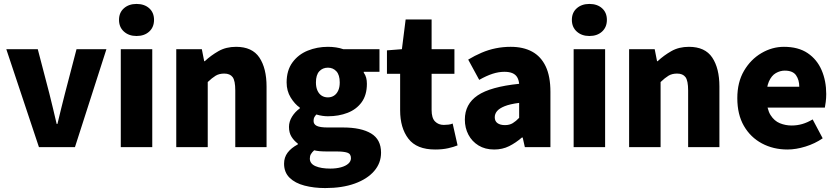

<svg xmlns="http://www.w3.org/2000/svg" viewBox="-20 -748 4256 976"><path d="M178 0 12 -498H172L231 -272Q240 -235 249.5 -196.5Q259 -158 268 -118H272Q282 -158 291 -196.5Q300 -235 310 -272L369 -498H521L361 0Z M594 0V-498H754V0ZM674 -565Q635 -565 610 -587.5Q585 -610 585 -647Q585 -684 610 -706Q635 -728 674 -728Q714 -728 738.5 -706Q763 -684 763 -647Q763 -610 738.5 -587.5Q714 -565 674 -565Z M876 0V-498H1006L1018 -437H1021Q1052 -466 1090.5 -488Q1129 -510 1180 -510Q1262 -510 1298.5 -455.5Q1335 -401 1335 -308V0H1176V-288Q1176 -338 1162.5 -356Q1149 -374 1120 -374Q1094 -374 1076 -363Q1058 -352 1036 -331V0Z M1633 208Q1576 208 1528 195.5Q1480 183 1452 155.5Q1424 128 1424 84Q1424 52 1442 28Q1460 4 1494 -14V-18Q1475 -32 1462 -52.5Q1449 -73 1449 -103Q1449 -130 1464.5 -155Q1480 -180 1504 -197V-201Q1478 -219 1457.5 -252.5Q1437 -286 1437 -329Q1437 -390 1466.5 -430.5Q1496 -471 1544 -490.5Q1592 -510 1647 -510Q1668 -510 1688 -507Q1708 -504 1725 -498H1909V-383H1829V-379Q1838 -366 1841.5 -352.5Q1845 -339 1845 -322Q1845 -265 1818.5 -228.5Q1792 -192 1747 -174.5Q1702 -157 1647 -157Q1634 -157 1619.5 -159Q1605 -161 1588 -166Q1581 -158 1577.5 -151.5Q1574 -145 1574 -133Q1574 -116 1590.5 -108Q1607 -100 1646 -100H1724Q1816 -100 1866.5 -69.5Q1917 -39 1917 28Q1917 81 1882 121.5Q1847 162 1783.5 185Q1720 208 1633 208ZM1647 -253Q1664 -253 1677.5 -261.5Q1691 -270 1699 -287Q1707 -304 1707 -329Q1707 -367 1690 -385.5Q1673 -404 1647 -404Q1620 -404 1603 -385.5Q1586 -367 1586 -329Q1586 -304 1594 -287Q1602 -270 1615.5 -261.5Q1629 -253 1647 -253ZM1659 109Q1689 109 1713 102.5Q1737 96 1750.5 84Q1764 72 1764 56Q1764 34 1745.5 28Q1727 22 1693 22H1648Q1620 22 1604.5 20.5Q1589 19 1577 16Q1566 26 1560.5 35.5Q1555 45 1555 58Q1555 84 1583.5 96.5Q1612 109 1659 109Z M2192 12Q2098 12 2056 -43Q2014 -98 2014 -187V-373H1947V-492L2023 -498L2042 -649H2174V-498H2290V-373H2174V-189Q2174 -148 2191.5 -130.5Q2209 -113 2236 -113Q2248 -113 2260 -114.5Q2272 -116 2281 -120L2306 -9Q2287 -1 2258 5.5Q2229 12 2192 12Z M2492 12Q2446 12 2412.5 -8.5Q2379 -29 2361 -63.5Q2343 -98 2343 -140Q2343 -219 2408 -263Q2473 -307 2619 -322Q2617 -342 2609 -355.5Q2601 -369 2585 -376Q2569 -383 2544 -383Q2515 -383 2484 -373Q2453 -363 2416 -342L2360 -445Q2393 -465 2428 -480Q2463 -495 2500 -502.5Q2537 -510 2576 -510Q2640 -510 2685 -485.5Q2730 -461 2754 -410.5Q2778 -360 2778 -281V0H2648L2637 -49H2633Q2602 -22 2568 -5Q2534 12 2492 12ZM2547 -112Q2570 -112 2586.5 -122Q2603 -132 2619 -149V-225Q2572 -219 2545 -208Q2518 -197 2506.5 -183Q2495 -169 2495 -152Q2495 -132 2509 -122Q2523 -112 2547 -112Z M2896 0V-498H3056V0ZM2976 -565Q2937 -565 2912 -587.5Q2887 -610 2887 -647Q2887 -684 2912 -706Q2937 -728 2976 -728Q3016 -728 3040.5 -706Q3065 -684 3065 -647Q3065 -610 3040.5 -587.5Q3016 -565 2976 -565Z M3178 0V-498H3308L3320 -437H3323Q3354 -466 3392.5 -488Q3431 -510 3482 -510Q3564 -510 3600.5 -455.5Q3637 -401 3637 -308V0H3478V-288Q3478 -338 3464.5 -356Q3451 -374 3422 -374Q3396 -374 3378 -363Q3360 -352 3338 -331V0Z M3983 12Q3911 12 3853 -19Q3795 -50 3761.5 -108Q3728 -166 3728 -249Q3728 -330 3762 -388Q3796 -446 3850.5 -478Q3905 -510 3965 -510Q4038 -510 4085.5 -478Q4133 -446 4156.5 -391.5Q4180 -337 4180 -270Q4180 -249 4177.5 -230Q4175 -211 4173 -201H3853L3851 -307H4043Q4043 -342 4026.5 -365.5Q4010 -389 3969 -389Q3946 -389 3924 -376.5Q3902 -364 3888.5 -333.5Q3875 -303 3876 -249Q3878 -193 3897 -163Q3916 -133 3944.5 -121.5Q3973 -110 4004 -110Q4032 -110 4058 -117.5Q4084 -125 4111 -141L4162 -45Q4123 -18 4074.5 -3Q4026 12 3983 12Z"/></svg>

Font: Source Sans 3 ExtraLight ExtraBold
Style: Regular
Weight: 800
Version: Version 3.052;hotconv 1.1.0;makeotfexe 2.6.0